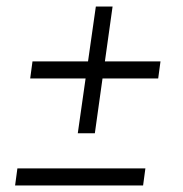

<svg xmlns="http://www.w3.org/2000/svg" viewBox="-20 -563 558 585"><path d="M79 -376H469L462 -324H72ZM272 -543H323L269 -157H217ZM33 -50H423L416 2H26Z"/></svg>

Font: Pathway Extreme SemiCondensed ExtraLight
Style: Italic
Weight: 250
Width: 4
Italic angle: -8°
Version: Version 1.001;gftools[0.9.26]